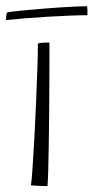

<svg xmlns="http://www.w3.org/2000/svg" viewBox="-22 -610 333 631"><path d="M134 1.5Q130 1.5 117.8 1.2Q105.5 1 93.8 0.2Q82 -0.5 79.5 -1Q82 -14 84.8 -55.5Q87.5 -97 90.8 -154Q94 -211 96.5 -271.5Q99 -332 100.8 -384Q102.5 -436 102.5 -466.5Q105.5 -468 110.5 -468.8Q115.5 -469.5 121 -469.8Q126.5 -470 131.8 -470Q137 -470 140.5 -470Q140.5 -453 140.5 -416Q140.5 -379 140.2 -331Q140 -283 139.5 -231.5Q139 -180 138.2 -132.5Q137.5 -85 136.5 -49.5Q135.5 -14 134 1.5ZM265.5 -560Q238 -560 203.5 -558.5Q169 -557 132 -554.8Q95 -552.5 60.2 -549.8Q25.5 -547 -2.5 -544Q-2.5 -549.5 -1.5 -557.5Q-0.5 -565.5 1 -569Q12 -571.5 45 -574.8Q78 -578 120.2 -581.5Q162.5 -585 202 -587.2Q241.5 -589.5 264.5 -589.5Q265 -587 265.2 -578Q265.5 -569 265.5 -560Z"/></svg>

Font: Grandstander Thin Thin
Style: Regular
Weight: 250
Version: Version 1.200